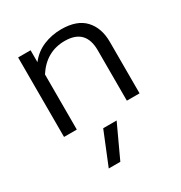

<svg xmlns="http://www.w3.org/2000/svg" viewBox="-176 -619 944 1004"><g transform="rotate(-30 295.5 -117.5)"><path d="M69.8 0V-480H145V-408.2Q179.7 -453.1 230.2 -474.1Q280.8 -495.1 337.9 -495.1Q432.6 -495.1 479.2 -445.1Q525.9 -395 525.9 -311V0H449.2V-304.2Q449.2 -433.1 323.2 -433.1Q211.9 -433.1 147 -333V0ZM189.9 259.8 270 63H351.1L259.8 259.8Z"/></g></svg>

Font: Prompt Light
Style: Regular
Weight: 300
Designer: Katatrad Team
Foundry: CadsonDemak
Version: Version 1.000;PS 001.000;hotconv 1.0.88;makeotf.lib2.5.64775